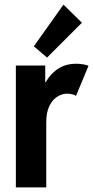

<svg xmlns="http://www.w3.org/2000/svg" viewBox="-20 -819 407 839"><path d="M49.3 0V-532.7H177.7V-460.4H192.4L164.1 -424.8Q173.3 -452.6 192.6 -479.5Q211.9 -506.3 241.7 -523.4Q271.5 -540.5 312.5 -540.5Q329.6 -540.5 345.2 -537.6Q360.8 -534.7 366.7 -531.2L312 -399.9Q308.1 -403.8 296.4 -406.7Q284.7 -409.7 272.9 -409.7Q252 -409.7 231 -397Q210 -384.3 196 -356.4Q182.1 -328.6 182.1 -283.7V0ZM185.5 -567.4 127.9 -616.7 257.3 -798.8 337.9 -719.7Z"/></svg>

Font: Reddit Sans Condensed
Style: Bold
Weight: 700
Designer: Stephen Hutchings
Foundry: Reddit
Version: Version 1.014